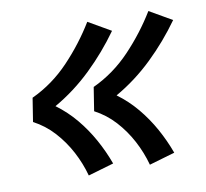

<svg xmlns="http://www.w3.org/2000/svg" viewBox="-64 -673 704 656"><g transform="rotate(-10 288.0 -345.0)"><path d="M405 -86 494 -112Q478 -156 455 -197.5Q432 -239 402 -275Q372 -311 334 -339Q404 -379 463 -436Q522 -493 569 -559L491 -604Q449 -535 392 -475Q335 -415 262 -381L249 -299Q289 -278 319.5 -244.5Q350 -211 371.5 -170.5Q393 -130 405 -86ZM193 -86 282 -112Q266 -156 243 -197.5Q220 -239 190 -275Q160 -311 122 -339Q192 -379 251 -436Q310 -493 357 -559L279 -604Q237 -535 180 -475Q123 -415 50 -381L37 -299Q77 -278 107.5 -244.5Q138 -211 159.5 -170.5Q181 -130 193 -86Z"/></g></svg>

Font: Iosevka Sparkle Medium Oblique
Style: Regular
Weight: 500
Italic angle: -9°
Designer: Belleve Invis
Foundry: Belleve Invis
Version: Version 4.5.0; ttfautohint (v1.8.3)